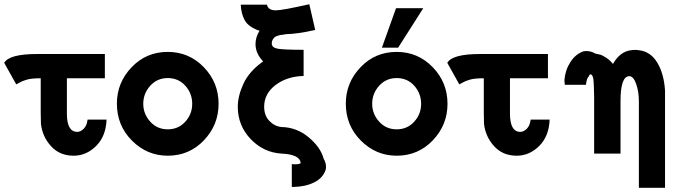

<svg xmlns="http://www.w3.org/2000/svg" viewBox="-48 -728 3222 910"><path d="M-28 -430Q-5 -472 128 -472H449V-357H269V-190Q269 -103 318 -103Q334 -103 349 -118Q364 -133 367 -161H457Q454 -82 407.5 -36Q361 10 301 10Q235 10 194 -35Q153 -80 146 -141Q145 -158 145 -195V-357Q124 -357 107 -355.5Q90 -354 77.5 -350Q65 -346 58.5 -343.5Q52 -341 41.5 -335Q31 -329 29 -328Z M506 -237Q506 -336 575.5 -409Q645 -482 747 -482Q848 -482 918 -409.5Q988 -337 988 -236Q988 -136 918.5 -63Q849 10 747 10Q649 10 577.5 -61.5Q506 -133 506 -237ZM631 -236Q631 -188 664 -151.5Q697 -115 747 -115Q797 -115 830 -151Q863 -187 863 -236Q863 -285 830.5 -321.5Q798 -358 747 -358Q697 -358 664 -321.5Q631 -285 631 -236Z M1079 -222Q1079 -273 1106 -331.5Q1133 -390 1199 -437Q1163 -475 1163 -519Q1163 -552 1182 -582Q1130 -600 1112.5 -631Q1095 -662 1093 -706H1217Q1223 -679 1259 -679Q1290 -679 1418 -708L1446 -586Q1362 -567 1307 -566L1296 -564Q1285 -563 1280.5 -562Q1276 -561 1266.5 -558Q1257 -555 1252.5 -550.5Q1248 -546 1244 -539Q1240 -532 1240 -522Q1240 -502 1269 -497Q1298 -492 1391 -492V-368Q1312 -366 1258 -325Q1204 -284 1204 -222Q1204 -181 1228 -155.5Q1252 -130 1285 -126Q1357 -125 1414 -78Q1471 -31 1486 24Q1501 50 1496 75Q1484 115 1441 136.5Q1398 158 1335 158V50Q1373 53 1377 44Q1373 4 1287 0Q1201 -5 1140 -69Q1079 -133 1079 -222Z M1762 -502 1829 -689H1958L1839 -502ZM1591 -237Q1591 -336 1660.5 -409Q1730 -482 1832 -482Q1933 -482 2003 -409.5Q2073 -337 2073 -236Q2073 -136 2003.5 -63Q1934 10 1832 10Q1734 10 1662.5 -61.5Q1591 -133 1591 -237ZM1716 -236Q1716 -188 1749 -151.5Q1782 -115 1832 -115Q1882 -115 1915 -151Q1948 -187 1948 -236Q1948 -285 1915.5 -321.5Q1883 -358 1832 -358Q1782 -358 1749 -321.5Q1716 -285 1716 -236Z M2072 -430Q2095 -472 2228 -472H2549V-357H2369V-190Q2369 -103 2418 -103Q2434 -103 2449 -118Q2464 -133 2467 -161H2557Q2554 -82 2507.5 -36Q2461 10 2401 10Q2335 10 2294 -35Q2253 -80 2246 -141Q2245 -158 2245 -195V-357Q2224 -357 2207 -355.5Q2190 -354 2177.5 -350Q2165 -346 2158.5 -343.5Q2152 -341 2141.5 -335Q2131 -329 2129 -328Z M2629 -326Q2627 -342 2627 -348Q2631 -396 2655.5 -434Q2680 -472 2718 -485Q2747 -490 2774 -474Q2790 -471 2798.5 -468.5Q2807 -466 2825 -454.5Q2843 -443 2857 -425Q2891 -484 2943 -490Q2962 -493 2980 -490Q3035 -484 3067 -431.5Q3099 -379 3104 -298V162H2980V-247Q2980 -294 2967 -330.5Q2954 -367 2935 -367Q2893 -367 2893 -249V0H2768V-268Q2767 -336 2764 -354.5Q2761 -373 2751 -376Q2745 -376 2744 -367Q2733 -360 2729 -326Z"/></svg>

Font: Coval
Style: Bold
Weight: 700
Foundry: Context Ltd
Version: Version 001.000